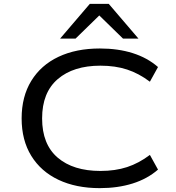

<svg xmlns="http://www.w3.org/2000/svg" viewBox="-20 -965 913 994"><path d="M496 9Q374 9 283 -34Q192 -77 142 -158Q92 -239 92 -352Q92 -465 142 -546.5Q192 -628 283 -671Q374 -714 497 -714Q591 -714 667 -690Q743 -666 798 -618L756 -542Q699 -585 638 -605Q577 -625 500 -625Q360 -625 279 -555.5Q198 -486 198 -352Q198 -218 278.5 -149Q359 -80 500 -80Q577 -80 638 -100Q699 -120 756 -163L798 -87Q743 -39 666.5 -15Q590 9 496 9ZM291 -765 445 -945H543L697 -765H617L494 -885L371 -765Z"/></svg>

Font: Nunito Sans 7pt Expanded
Style: Regular
Weight: 400
Width: 7
Designer: Vernon Adams
Foundry: Vernon Adams
Version: Version 3.101;gftools[0.9.27]